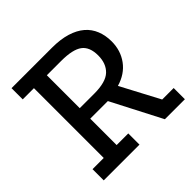

<svg xmlns="http://www.w3.org/2000/svg" viewBox="-167 -803 957 957"><g transform="rotate(-45 311.5 -325.0)"><path d="M472 0 335 -265H211V-79H293V0H41V-79H120V-571H41V-650H326Q386 -650 430 -636.5Q474 -623 502.5 -598.5Q531 -574 545 -539Q559 -504 559 -462Q559 -398 524 -350Q489 -302 424 -283L532 -79H613V0ZM462 -460Q462 -520 427.5 -545.5Q393 -571 312 -571H211V-339H313Q395 -339 428.5 -371Q462 -403 462 -460Z"/></g></svg>

Font: Zilla Slab Medium
Style: Regular
Weight: 500
Designer: Typotheque.com
Foundry: Typotheque type foundry
Version: Version 1.1; 2017